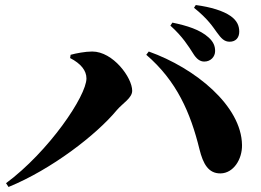

<svg xmlns="http://www.w3.org/2000/svg" viewBox="-20 -792 1040 764"><path d="M793 -547C818 -547 836 -566 836 -589C836 -608 830 -625 810 -643C776 -674 724 -690 666 -702L658 -690C707 -646 730 -608 748 -580C762 -557 776 -547 793 -547ZM4 -63 14 -48C185 -118 363 -255 445 -354C469 -382 506 -402 506 -431C506 -483 430 -587 347 -587C319 -587 283 -580 261 -574L259 -561C302 -539 324 -511 324 -480C324 -410 174 -189 4 -63ZM858 -102C909 -103 944 -158 943 -215C941 -371 757 -521 572 -587L562 -574C683 -470 738 -344 774 -197C788 -141 809 -101 858 -102ZM894 -626C918 -626 932 -642 932 -666C932 -690 923 -710 898 -728C868 -749 819 -764 759 -772L752 -761C808 -716 827 -685 843 -663C861 -638 873 -626 894 -626Z"/></svg>

Font: GenKiMin2 TW H
Style: Regular
Weight: 900
Version: Version 2.100;PS 2.1;hotconv 16.6.51;makeotf.lib2.5.65220 DE